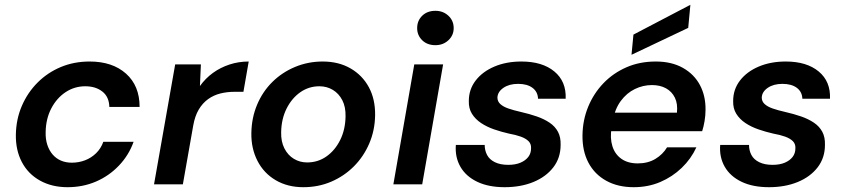

<svg xmlns="http://www.w3.org/2000/svg" viewBox="-20 -767 3519 799"><path d="M261 12Q196 12 146.5 -15.5Q97 -43 71 -92.5Q45 -142 46 -206Q47 -271 71 -326.5Q95 -382 136.5 -423.5Q178 -465 233 -488Q288 -511 353 -511Q448 -511 504.5 -460.5Q561 -410 561 -322H435Q434 -364 406 -386Q378 -408 335 -408Q290 -408 253 -383.5Q216 -359 193.5 -316Q171 -273 170 -218Q169 -188 177 -164Q185 -140 199.5 -123.5Q214 -107 234 -98.5Q254 -90 279 -90Q308 -90 334 -100Q360 -110 380 -129.5Q400 -149 410 -177H536Q516 -121 475 -78Q434 -35 379.5 -11.5Q325 12 261 12Z M621 0 709 -499H816L812 -409Q835 -441 866 -463.5Q897 -486 935 -498.5Q973 -511 1015 -511L993 -385H957Q925 -385 897 -378Q869 -371 846 -354.5Q823 -338 807 -311Q791 -284 784 -244L741 0Z M1242 12Q1177 12 1127.5 -17Q1078 -46 1051.5 -97.5Q1025 -149 1026 -213Q1027 -277 1050 -331.5Q1073 -386 1113.5 -426Q1154 -466 1208 -488.5Q1262 -511 1323 -511Q1389 -511 1438.5 -482.5Q1488 -454 1515 -404Q1542 -354 1541 -287Q1540 -224 1516.5 -169.5Q1493 -115 1452.5 -74.5Q1412 -34 1358.5 -11Q1305 12 1242 12ZM1258 -91Q1303 -91 1338.5 -116Q1374 -141 1395.5 -184Q1417 -227 1418 -282Q1419 -322 1404.5 -350Q1390 -378 1365 -393Q1340 -408 1309 -408Q1265 -408 1229.5 -383Q1194 -358 1172.5 -315Q1151 -272 1150 -217Q1149 -178 1163.5 -149.5Q1178 -121 1203 -106Q1228 -91 1258 -91Z M1617 0 1704 -499H1824L1737 0ZM1792 -579Q1758 -579 1737 -599.5Q1716 -620 1716 -650Q1716 -681 1737 -701.5Q1758 -722 1792 -722Q1824 -722 1846 -701.5Q1868 -681 1868 -650Q1868 -620 1846 -599.5Q1824 -579 1792 -579Z M2080 12Q2013 12 1966 -10.5Q1919 -33 1896 -73Q1873 -113 1877 -164H1997Q1997 -141 2007 -122Q2017 -103 2039.5 -92Q2062 -81 2095 -81Q2125 -81 2146 -90Q2167 -99 2178.5 -114Q2190 -129 2190 -150Q2191 -168 2179.5 -179.5Q2168 -191 2147 -198.5Q2126 -206 2098 -211Q2067 -218 2036.5 -228.5Q2006 -239 1982 -255Q1958 -271 1944 -293.5Q1930 -316 1931 -347Q1931 -395 1959.5 -432Q1988 -469 2037.5 -490Q2087 -511 2150 -511Q2237 -511 2287 -469.5Q2337 -428 2334 -356H2219Q2218 -385 2196 -401.5Q2174 -418 2136 -418Q2099 -418 2075 -401.5Q2051 -385 2050 -361Q2050 -345 2062 -334Q2074 -323 2095.5 -315.5Q2117 -308 2148 -301Q2183 -293 2213.5 -282.5Q2244 -272 2267 -256.5Q2290 -241 2302 -218.5Q2314 -196 2313 -164Q2313 -110 2282.5 -70.5Q2252 -31 2199.5 -9.5Q2147 12 2080 12Z M2617 12Q2551 12 2502.5 -15Q2454 -42 2428.5 -90.5Q2403 -139 2404 -205Q2405 -268 2428 -323.5Q2451 -379 2491.5 -421Q2532 -463 2587 -487Q2642 -511 2709 -511Q2775 -511 2822 -484.5Q2869 -458 2893 -412.5Q2917 -367 2916 -309Q2916 -287 2912 -263Q2908 -239 2902 -221H2491L2505 -298H2797Q2801 -335 2788.5 -360.5Q2776 -386 2751.5 -399.5Q2727 -413 2693 -413Q2656 -413 2622 -396.5Q2588 -380 2563.5 -347Q2539 -314 2530 -264L2525 -235Q2518 -192 2528.5 -158.5Q2539 -125 2566 -106Q2593 -87 2634 -87Q2676 -87 2707 -105.5Q2738 -124 2756 -154H2878Q2856 -106 2817 -68.5Q2778 -31 2727.5 -9.5Q2677 12 2617 12ZM2608 -539 2616 -623 2853 -747 2844 -651Z M3180 12Q3113 12 3066 -10.5Q3019 -33 2996 -73Q2973 -113 2977 -164H3097Q3097 -141 3107 -122Q3117 -103 3139.5 -92Q3162 -81 3195 -81Q3225 -81 3246 -90Q3267 -99 3278.5 -114Q3290 -129 3290 -150Q3291 -168 3279.5 -179.5Q3268 -191 3247 -198.5Q3226 -206 3198 -211Q3167 -218 3136.5 -228.5Q3106 -239 3082 -255Q3058 -271 3044 -293.5Q3030 -316 3031 -347Q3031 -395 3059.5 -432Q3088 -469 3137.5 -490Q3187 -511 3250 -511Q3337 -511 3387 -469.5Q3437 -428 3434 -356H3319Q3318 -385 3296 -401.5Q3274 -418 3236 -418Q3199 -418 3175 -401.5Q3151 -385 3150 -361Q3150 -345 3162 -334Q3174 -323 3195.5 -315.5Q3217 -308 3248 -301Q3283 -293 3313.5 -282.5Q3344 -272 3367 -256.5Q3390 -241 3402 -218.5Q3414 -196 3413 -164Q3413 -110 3382.5 -70.5Q3352 -31 3299.5 -9.5Q3247 12 3180 12Z"/></svg>

Font: DM Sans 20pt SemiBold
Style: Italic
Weight: 600
Italic angle: -10°
Version: Version 4.004;gftools[0.9.30]